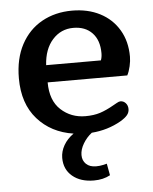

<svg xmlns="http://www.w3.org/2000/svg" viewBox="-52 -545 637 800"><g transform="rotate(-5 267.0 -144.5)"><path d="M185 107Q185 80 199.5 54.5Q214 29 241 10Q148 -4 91 -68.5Q34 -133 34 -239Q34 -321 65.5 -380Q97 -439 152.5 -470Q208 -501 279 -501Q345 -501 395.5 -475Q446 -449 474.5 -401Q503 -353 503 -289Q503 -271 498 -249Q493 -227 485 -212H152Q152 -136 194.5 -97Q237 -58 297 -58Q332 -58 358.5 -66.5Q385 -75 418 -94Q422 -96 431.5 -101.5Q441 -107 447 -107Q460 -107 469 -97Q478 -87 478 -72Q478 -58 469 -47Q460 -36 440 -24Q384 8 317 13Q295 30 280.5 54.5Q266 79 266 102Q266 125 281 139.5Q296 154 323 154Q338 154 351 151Q364 148 368 147L377 196Q348 212 309 212Q253 212 219 183.5Q185 155 185 107ZM381 -284Q386 -297 386 -314Q386 -368 357 -398.5Q328 -429 278 -429Q226 -429 191 -390Q156 -351 152 -284Z"/></g></svg>

Font: Maitree Semibold
Style: Regular
Weight: 600
Designer: CadsonDemak Team
Foundry: CadsonDemak
Version: Version 1.000